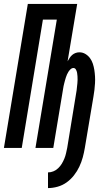

<svg xmlns="http://www.w3.org/2000/svg" viewBox="-33 -755 553 980"><path d="M212 205V125Q226 125 239.5 119.5Q253 114 264 103.5Q275 93 282.5 80.5Q290 68 295.5 54.5Q301 41 304 27.5Q307 14 310 0L355 -275Q357 -284 358 -293.5Q359 -303 360 -312Q361 -321 362 -330Q363 -339 363 -348Q363 -357 362.5 -366Q362 -375 360.5 -383.5Q359 -392 354.5 -400Q350 -408 341 -408Q334 -408 327.5 -402Q321 -396 316.5 -389Q312 -382 309 -375Q306 -368 303.5 -360.5Q301 -353 299 -345.5Q297 -338 295 -330.5Q293 -323 291.5 -315.5Q290 -308 289 -301L239 0H148L257 -655H186L78 0H-13L109 -735H361L312 -442Q317 -451 322.5 -459.5Q328 -468 335.5 -474.5Q343 -481 352.5 -484.5Q362 -488 372 -488Q389 -488 403 -479.5Q417 -471 426.5 -458Q436 -445 441 -429.5Q446 -414 448.5 -398Q451 -382 452 -365Q453 -348 452 -330.5Q451 -313 449 -296Q447 -279 444 -262L400 0Q396 24 389.5 48Q383 72 372 95.5Q361 119 344.5 140Q328 161 307 176Q286 191 261 198Q236 205 212 205Z"/></svg>

Font: Iosevka Curly Medium Oblique
Style: Regular
Weight: 500
Italic angle: -9°
Monospace: yes
Designer: Belleve Invis
Foundry: Belleve Invis
Version: Version 11.1.0; ttfautohint (v1.8.3)